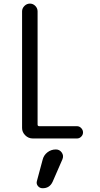

<svg xmlns="http://www.w3.org/2000/svg" viewBox="-20 -750 540 1040"><path d="M157.2 0Q133.8 0 116.7 -17.1Q99.6 -34.2 99.6 -56.6V-688.5Q99.6 -705.1 112.3 -717.8Q125 -730.5 142.1 -730.5Q159.2 -730.5 171.4 -717.8Q183.6 -705.1 183.6 -688.5V-75.2Q183.6 -66.4 193.4 -66.4H397.5Q410.2 -66.4 419.9 -56.2Q429.7 -45.9 429.7 -32.7Q429.7 -19.5 419.9 -9.8Q410.2 0 397.5 0ZM282.2 59.6H283.2Q302.7 59.6 314.5 76.2Q326.2 92.8 318.4 112.3L265.6 233.4Q249 270.5 210 269.5Q195.3 269.5 185.5 257.8Q175.8 246.1 179.7 231.4L210.9 115.2Q216.8 90.8 236.8 75.2Q256.8 59.6 282.2 59.6Z"/></svg>

Font: Rounded Mgen+ 1mn regular
Style: Regular
Weight: 400
Designer: [Source Han Sans]
Ryoko NISHIZUKA  (kana & ideographs); Paul D. Hunt (Latin, Greek & Cyrillic); Wenlong ZHANG  (bopomofo
Version: Version 1.059.20150602